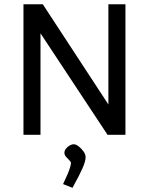

<svg xmlns="http://www.w3.org/2000/svg" viewBox="-20 -632 698 900"><path d="M90 0V-612H180.6L488.1 -142.2V-612H568V0H484.2L169.8 -475.9V0ZM281.9 84.3Q281.9 74.7 288.8 65.5Q295.7 56.3 306.1 50.2Q316.4 44.2 326 44.2Q335.8 44.2 348.9 54.2Q362 64.3 371.6 78Q381.3 91.8 381.3 104.8Q381.3 123.3 367.1 155.9Q353 188.5 319.8 248.3L275.6 230.9Q288.3 204.5 296.6 184.9Q304.8 165.4 308.8 151.8Q312.7 138.3 312.7 132.3Q312.7 126.8 305.1 119.4Q297.4 112 289.6 103Q281.9 94 281.9 84.3Z"/></svg>

Font: Ancizar Sans Thin
Style: Regular
Weight: 100
Designer: Cesar Puertas, Viviana Monsalve, Julian Moncada, Julian Prieto, Jose Castro, Mariel Hernandez, Felipe Aragon, Sara Alarc
Version: Version 8.100